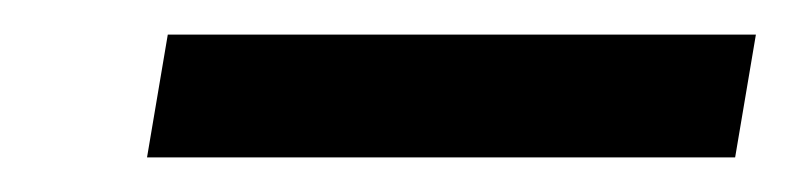

<svg xmlns="http://www.w3.org/2000/svg" viewBox="-20 -720 457 111"><path d="M65 -629 77 -700H417L405 -629Z"/></svg>

Font: Archivo SemiExpanded Medium
Style: Italic
Weight: 500
Width: 6
Italic angle: -10°
Designer: Hector Gatti
Foundry: Omnibus-Type
Version: Version 2.001